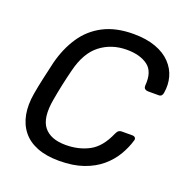

<svg xmlns="http://www.w3.org/2000/svg" viewBox="-129 -828 922 955"><g transform="rotate(20 332.5 -350.0)"><path d="M283.9 10Q215.9 10 167.4 -9.2Q118.9 -28.3 90.2 -64.6Q61.5 -100.8 52.3 -150.6Q43.2 -200.4 53.6 -261Q60.6 -302 71.1 -349Q81.6 -396 91.6 -439Q112.3 -519.8 153.4 -581Q194.4 -642.2 260.1 -676.1Q325.7 -710 418.1 -710Q487 -710 536.3 -691.8Q585.7 -673.7 615.8 -641.9Q646 -610.1 656.8 -570.1Q667.6 -530.1 660.1 -486.5Q658.9 -477.5 653.8 -471.8Q648.6 -466.1 639.6 -466.1H582.7Q573.2 -466.1 566.4 -471Q559.6 -475.9 559.8 -488.6Q566.4 -563.7 525.1 -594.2Q483.8 -624.7 413.9 -624.7Q333.8 -624.7 274.6 -579.6Q215.3 -534.4 190.5 -434Q169.5 -352 154.5 -266Q136.7 -165.6 172.2 -120.4Q207.7 -75.3 287.9 -75.3Q357.7 -75.3 411.8 -104.4Q465.9 -133.4 499.8 -211.4Q505.6 -224.3 512.1 -229.1Q518.7 -233.9 528.2 -233.9H585.1Q594.1 -233.9 599.2 -228.2Q604.3 -222.5 601.5 -213.5Q589.6 -172.3 566 -132.3Q542.5 -92.4 504.4 -60.2Q466.2 -27.9 411.9 -9Q357.6 10 283.9 10Z"/></g></svg>

Font: Rubik Light
Style: Italic
Weight: 300
Italic angle: -12°
Designer: Hubert and Fischer
Foundry: Hubert and Fischer
Version: Version 2.300;gftools[0.9.30]